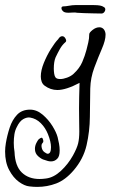

<svg xmlns="http://www.w3.org/2000/svg" viewBox="-140 -412 451 753"><path d="M268 -296Q274 -287 274 -276Q274 -254 259.5 -220.5Q245 -187 230 -147Q215 -107 214 -65Q213 -11 212.5 46Q212 103 199.5 157.5Q187 212 148 257Q116 294 80.5 307.5Q45 321 6 321Q-1 321 -9 320.5Q-17 320 -25 319Q-44 317 -66 301Q-88 285 -104 255Q-120 225 -120 182Q-120 167 -117 149Q-112 119 -102 88.5Q-92 58 -73 38Q-54 18 -22 18Q4 18 27 37.5Q50 57 65.5 82Q81 107 86 126Q89 138 91.5 151.5Q94 165 94 178Q94 201 85 210Q75 221 60 221Q49 221 34 215Q24 213 10.5 201.5Q-3 190 -3 172Q-3 160 2.5 149Q8 138 12 134Q20 128 23 128Q28 128 30 141V142Q30 146 26 150Q22 154 23 164Q25 178 34 184.5Q43 191 47 191Q60 191 60 165Q60 144 48 114Q38 89 20 71Q2 53 -22 49Q-34 47 -48.5 55Q-63 63 -74 86Q-81 99 -83.5 115Q-86 131 -86 148Q-86 167 -83 184Q-81 239 -54.5 264.5Q-28 290 15 290Q21 290 27.5 289.5Q34 289 41 288Q71 284 99 258Q127 232 146 198Q162 169 166.5 150Q171 131 171 104Q171 87 170.5 66Q170 45 170 14Q170 -6 170.5 -31Q171 -56 172 -87Q119 -59 85 -59Q58 -59 35 -76Q27 -82 23.5 -91.5Q20 -101 20 -112Q20 -136 32 -165.5Q44 -195 60 -220.5Q76 -246 88 -258Q95 -270 104 -270Q112 -270 117 -260.5Q122 -251 117 -247Q104 -236 95 -220Q86 -204 78 -187Q71 -170 71 -143Q71 -133 72.5 -123Q74 -113 78 -108Q83 -102 96 -102Q108 -102 123 -107.5Q138 -113 148 -122Q172 -144 182.5 -168.5Q193 -193 199 -216Q202 -228 206 -244.5Q210 -261 210 -278Q210 -284 223 -294.5Q236 -305 250 -305Q261 -305 268 -296ZM266 -385Q273 -382 273 -375Q273 -369 268.5 -364Q264 -359 258 -359Q248 -359 228.5 -359.5Q209 -360 190 -360.5Q171 -361 161 -362Q158 -363 151 -363Q145 -363 139 -362.5Q133 -362 128 -362Q117 -362 111 -365Q101 -372 101 -380Q101 -387 109 -387Q117 -387 130.5 -389.5Q144 -392 155 -392H229Q257 -392 266 -385Z"/></svg>

Font: Ingrid Darling
Style: Regular
Weight: 400
Designer: Robert E. Leuschke
Foundry: Robert E. Leuschke
Version: Version 1.010; ttfautohint (v1.8.3)